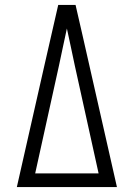

<svg xmlns="http://www.w3.org/2000/svg" viewBox="-20 -755 540 775"><path d="M48 0 159 -490 215 -735H285L313 -613L452 0ZM122 -55H378L282 -490Q274 -528 266 -565.5Q258 -603 250 -640Q242 -603 234 -565.5Q226 -528 218 -490Z"/></svg>

Font: Iosevka SS04 Light
Style: Regular
Weight: 300
Monospace: yes
Designer: Belleve Invis
Foundry: Belleve Invis
Version: Version 19.0.0; ttfautohint (v1.8.4)